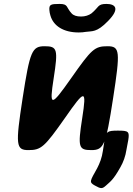

<svg xmlns="http://www.w3.org/2000/svg" viewBox="-20 -763 674 976"><path d="M342 -366C238 -218 230 -218 253 -366C276 -513 271 -528 207 -528C143 -528 132 -504 95 -264C58 -24 61 0 125 0C189 0 206 -15 310 -163C413 -311 421 -311 398 -163C375 -15 379 0 444 0C508 0 518 -24 555 -264C592 -504 590 -528 526 -528C461 -528 445 -513 342 -366ZM392 -679C370 -679 354 -684 344 -695C315 -726 328 -743 283 -743C238 -743 229 -740 231 -712C232 -703 233 -693 236 -685C251 -631 303 -598 380 -598C393 -598 405 -599 416 -601C448 -606 471 -596 529 -656C592 -720 566 -743 521 -743C475 -743 484 -727 445 -695C431 -685 413 -679 392 -679ZM462 180C493 197 499 198 519 180C540 160 554 155 592 87C607 61 618 31 623 -3L632 -51C639 -95 633 -99 579 -99C525 -99 518 -94 511 -48L503 4C498 39 487 67 474 92C438 157 431 163 462 180Z"/></svg>

Font: Asimov Print
Style: AIt
Weight: 500
Designer: Google
Version: Version 2.000980: 2014